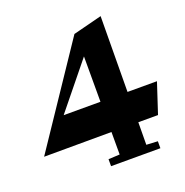

<svg xmlns="http://www.w3.org/2000/svg" viewBox="-129 -795 873 907"><g transform="rotate(-20 308.0 -341.5)"><path d="M469 -151 468 -38 525 -35V0H277V-35L334 -38V-151L-5 -150L328 -646L473 -683L470 -303H618L568 -151ZM334 -303V-531L149 -303Z"/></g></svg>

Font: Rakkas
Style: Regular
Weight: 400
Designer: Zeynep Akay
Foundry: Zeynep Akay
Version: Version 2.000